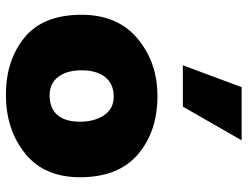

<svg xmlns="http://www.w3.org/2000/svg" viewBox="-114 -713 838 650"><g transform="rotate(90 305.0 -388.0)"><path d="M275 -787H455L341 -588H201ZM30 -245Q30 -367 110.5 -434.5Q191 -502 305 -502Q425 -502 502.5 -436Q580 -370 580 -240Q580 -118 499 -53.5Q418 11 301 11Q184 11 107 -52Q30 -115 30 -245ZM218 -245Q218 -196 240 -166.5Q262 -137 303 -137Q346 -137 369 -163Q392 -189 392 -240Q392 -289 370 -321.5Q348 -354 307 -354Q264 -354 241 -325Q218 -296 218 -245Z"/></g></svg>

Font: Palanquin Dark
Style: Bold
Weight: 700
Designer: Pria Ravichandran
Version: Version 1.000